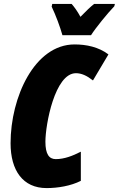

<svg xmlns="http://www.w3.org/2000/svg" viewBox="-20 -951 607 981"><path d="M299 -771H445C468 -808 532 -886 564 -919L567 -931H461C443 -917 420 -895 391 -865C376 -893 360 -915 346 -931H247L244 -917C265 -873 287 -814 299 -771ZM218 10C275 10 342 -1 393 -27V-176C352 -155 309 -138 265 -138C231 -138 212 -163 212 -227C212 -314 260 -577 368 -577C396 -577 423 -565 455 -540L534 -673C484 -711 421 -724 361 -724C157 -724 34 -455 34 -219C34 -80 97 10 218 10Z"/></svg>

Font: Noto Sans UI Condensed Black
Style: Italic
Weight: 900
Width: 3
Italic angle: -192°
Designer: Monotype Design Team
Foundry: Monotype Imaging Inc.
Version: Version 1.901